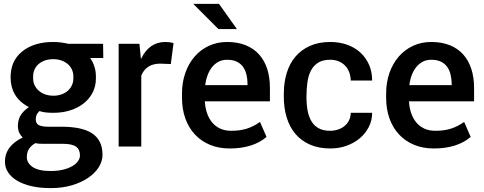

<svg xmlns="http://www.w3.org/2000/svg" viewBox="-20 -754 2492 988"><path d="M511.5 -455.5H444Q473.5 -412.5 473.5 -361V-350Q473.5 -311.5 457.5 -279.2Q441.5 -247 412.5 -223.5Q383.5 -200 343.5 -186.8Q303.5 -173.5 255 -173.5Q234.5 -173.5 217 -175.2Q199.5 -177 183 -182.5Q173 -173 168.5 -163.2Q164 -153.5 164 -140.5Q164 -118 180 -110Q196 -102 226 -102H294.5Q346 -102 385.8 -94Q425.5 -86 452.5 -68.8Q479.5 -51.5 493.5 -23.8Q507.5 4 507.5 43Q507.5 75 488.5 105.8Q469.5 136.5 434.5 160.5Q399.5 184.5 350.5 199.2Q301.5 214 241 214Q185 214 141.2 203.8Q97.5 193.5 67.2 175.2Q37 157 21.2 132.2Q5.5 107.5 5.5 78.5Q5.5 56.5 12 37.8Q18.5 19 30.5 3.8Q42.5 -11.5 59.2 -24Q76 -36.5 97 -46.5Q86.5 -56.5 80 -69Q73.5 -81.5 72.5 -97Q72 -102 72 -107Q72 -111.5 72.5 -116Q75 -145.5 89.5 -165.8Q104 -186 128.5 -203Q80 -228.5 57.2 -267.2Q34.5 -306 34.5 -355.5Q34.5 -397.5 48.5 -430.2Q62.5 -463 94 -489Q154.5 -538 254 -538Q275 -538 294 -535.5Q313 -533 332 -528.5H510.5ZM150.5 -350Q150.5 -331.5 158.2 -315.2Q166 -299 179.8 -287Q193.5 -275 212.8 -268.2Q232 -261.5 255 -261.5Q278 -261.5 297 -268.5Q316 -275.5 329.5 -287.5Q343 -299.5 350.2 -315.8Q357.5 -332 357.5 -350V-361Q357.5 -380 350 -396.2Q342.5 -412.5 328.8 -424.2Q315 -436 296 -442.8Q277 -449.5 254 -449.5Q230.5 -449.5 211.2 -442.8Q192 -436 178.5 -424.2Q165 -412.5 157.8 -396.2Q150.5 -380 150.5 -361ZM203.5 -14Q192.5 -14 182.5 -14.5Q172.5 -15 162.5 -17.5Q141.5 -6.5 129.8 11.5Q118 29.5 118 54Q118 85.5 148.5 105.8Q179 126 241 126Q276 126 304 119.2Q332 112.5 351.5 101.2Q371 90 381.2 75.5Q391.5 61 391.5 46Q391.5 15.5 371.5 0.8Q351.5 -14 302 -14Z M707 0H590.5V-528.5H697.5L705 -452H705.5Q705.5 -451.5 706 -451.5Q748 -538 830.5 -538Q853.5 -538 873 -532L859 -424.5L804 -426.5Q733 -426.5 707 -365.5Z M1199 -604.5H1104L974.5 -734H1107ZM1162 10Q1105 10 1059.8 -9Q1014.5 -28 982.5 -62.5Q950.5 -97 933.5 -145Q916.5 -193 916.5 -251V-272Q916.5 -330.5 933.8 -379.2Q951 -428 981.8 -463.2Q1012.5 -498.5 1055 -518.2Q1097.5 -538 1148.5 -538Q1202.5 -538 1243.8 -521.5Q1285 -505 1312.8 -474.2Q1340.5 -443.5 1354.8 -399.8Q1369 -356 1369 -301V-232.5H1034Q1036 -198.5 1045.8 -170.8Q1055.5 -143 1072.5 -123Q1089.5 -103 1113.8 -92Q1138 -81 1169.5 -81Q1193.5 -81 1213 -83.8Q1232.5 -86.5 1250 -92Q1267.5 -97.5 1284 -106Q1300.5 -114.5 1318 -126.5L1351.5 -49.5Q1319 -21 1271.2 -5.5Q1223.5 10 1162 10ZM1254 -316Q1254 -344.5 1248.5 -368.5Q1243 -392.5 1230.8 -409.8Q1218.5 -427 1198.2 -436.8Q1178 -446.5 1148.5 -446.5Q1124.5 -446.5 1105.5 -436.8Q1086.5 -427 1072.2 -409.8Q1058 -392.5 1048.8 -368.5Q1039.5 -344.5 1036 -316Z M1680 10Q1620.5 10 1575.8 -9.5Q1531 -29 1501 -64Q1471 -99 1455.8 -147.8Q1440.5 -196.5 1440.5 -255V-272.5Q1440.5 -330 1455.5 -378.8Q1470.5 -427.5 1500.5 -462.8Q1530.5 -498 1575.2 -518Q1620 -538 1679.5 -538Q1726.5 -538 1766 -524Q1805.5 -510 1834 -484Q1862.5 -458 1878.8 -421.5Q1895 -385 1895 -339.5H1785Q1784.5 -361.5 1777.5 -381Q1770.5 -400.5 1757 -415Q1743.5 -429.5 1723.8 -438Q1704 -446.5 1678.5 -446.5Q1641 -446.5 1617.2 -431.5Q1593.5 -416.5 1580 -390.8Q1566.5 -365 1561.8 -330Q1557 -295 1557 -255Q1557 -216.5 1563 -184.5Q1569 -152.5 1583 -129.5Q1597 -106.5 1620.2 -93.8Q1643.5 -81 1678.5 -81Q1699.5 -81 1718.8 -87.2Q1738 -93.5 1752.5 -105.2Q1767 -117 1775.8 -134.2Q1784.5 -151.5 1785 -173.5H1895Q1895 -134.5 1878 -101Q1861 -67.5 1831.8 -42.8Q1802.5 -18 1763.5 -4Q1724.5 10 1680 10Z M2212.5 10Q2155.5 10 2110.2 -9Q2065 -28 2033 -62.5Q2001 -97 1984 -145Q1967 -193 1967 -251V-272Q1967 -330.5 1984.2 -379.2Q2001.5 -428 2032.2 -463.2Q2063 -498.5 2105.5 -518.2Q2148 -538 2199 -538Q2253 -538 2294.2 -521.5Q2335.5 -505 2363.2 -474.2Q2391 -443.5 2405.2 -399.8Q2419.5 -356 2419.5 -301V-232.5H2084.5Q2086.5 -198.5 2096.2 -170.8Q2106 -143 2123 -123Q2140 -103 2164.2 -92Q2188.5 -81 2220 -81Q2244 -81 2263.5 -83.8Q2283 -86.5 2300.5 -92Q2318 -97.5 2334.5 -106Q2351 -114.5 2368.5 -126.5L2402 -49.5Q2369.5 -21 2321.8 -5.5Q2274 10 2212.5 10ZM2304.5 -316Q2304.5 -344.5 2299 -368.5Q2293.5 -392.5 2281.2 -409.8Q2269 -427 2248.8 -436.8Q2228.5 -446.5 2199 -446.5Q2175 -446.5 2156 -436.8Q2137 -427 2122.8 -409.8Q2108.5 -392.5 2099.2 -368.5Q2090 -344.5 2086.5 -316Z"/></svg>

Font: Roberto Sans Medium
Style: Regular
Weight: 500
Designer: Google (font) & Cristiano Sobral (main changes)
Version: Version 1.000;October 12, 2021;FontCreator 14.0.0.2814 64-bi